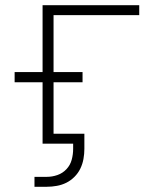

<svg xmlns="http://www.w3.org/2000/svg" viewBox="-20 -550 640 735"><path d="M112 165V127H159Q180 127 200 120Q220 113 234.5 97.5Q249 82 254.5 61.5Q260 41 260 20V0H143V-235H36V-274H143V-530H513V-492H185V-274H296V-235H185V-38H303V20Q303 39 299.5 58.5Q296 78 287.5 95.5Q279 113 265 127Q251 141 234 149.5Q217 158 197.5 161.5Q178 165 159 165Z"/></svg>

Font: Iosevka Curly XLtEx
Style: Regular
Weight: 200
Width: 7
Monospace: yes
Designer: Belleve Invis
Foundry: Belleve Invis
Version: Version 11.1.0; ttfautohint (v1.8.3)